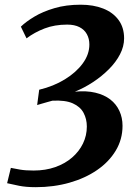

<svg xmlns="http://www.w3.org/2000/svg" viewBox="-20 -768 564 796"><path d="M128.5 8Q87.5 8 59 2.2Q30.5 -3.5 9.5 -8.5L25 -72Q41 -68.5 63.5 -64.8Q86 -61 119.5 -61Q168.5 -61 209 -75.2Q249.5 -89.5 278.8 -114.8Q308 -140 324 -173Q340 -206 340 -243.5Q340 -274.5 326.5 -300Q313 -325.5 281.8 -339.5Q250.5 -353.5 197 -350.5Q188 -348 176.2 -344.8Q164.5 -341.5 153.2 -338.2Q142 -335 134 -332.5L142.5 -396Q201.5 -410 248.5 -438.8Q295.5 -467.5 323 -505Q350.5 -542.5 350.5 -583.5Q350.5 -607.5 340.2 -626.2Q330 -645 309.5 -655.5Q289 -666 258.5 -666Q206.5 -666 164.8 -650Q123 -634 90 -609L66.5 -657.5Q87.5 -678 122.5 -699Q157.5 -720 205.8 -734.2Q254 -748.5 314.5 -748.5Q367.5 -748.5 408 -732.5Q448.5 -716.5 471.5 -685.2Q494.5 -654 494.5 -609Q494.5 -575.5 477.5 -542.8Q460.5 -510 431.2 -480.8Q402 -451.5 365.5 -427.5Q329 -403.5 290.5 -388Q338.5 -392.5 375.2 -383.8Q412 -375 437 -355.8Q462 -336.5 475 -308.2Q488 -280 488 -246.5Q488 -190.5 460 -143.8Q432 -97 382.5 -63Q333 -29 267.8 -10.5Q202.5 8 128.5 8Z"/></svg>

Font: Merriweather 36pt
Style: Bold Italic
Weight: 700
Italic angle: -7.8°
Version: Version 2.101